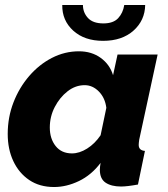

<svg xmlns="http://www.w3.org/2000/svg" viewBox="-20 -741 674 771"><path d="M197 10Q139 10 97.5 -18Q56 -46 33.5 -94Q11 -142 11 -203Q11 -270 34 -329.5Q57 -389 97 -435.5Q137 -482 188.5 -508.5Q240 -535 297 -535Q348 -535 384.5 -508.5Q421 -482 434 -439L452 -522H613L539 -180Q537 -166 537 -159Q537 -137 562 -135L534 0Q490 8 466 8Q427 8 404 -7.5Q381 -23 381 -59Q381 -71 384 -87Q347 -38 297 -14Q247 10 197 10ZM269 -125Q299 -125 330 -144.5Q361 -164 384 -198L407 -308Q402 -348 377 -373.5Q352 -399 320 -399Q283 -399 251.5 -374.5Q220 -350 200 -311.5Q180 -273 180 -229Q180 -184 203.5 -154.5Q227 -125 269 -125ZM394 -577Q319 -577 274 -618Q229 -659 230 -721H313Q313 -691 333 -669Q353 -647 395 -647Q435 -647 454.5 -668Q474 -689 479 -721H563Q562 -659 516 -618Q470 -577 394 -577Z"/></svg>

Font: Raleway ExtraBold
Style: Italic
Weight: 800
Italic angle: -12°
Designer: Matt McInerney, Pablo Impallari, Rodrigo Fuenzalida
Foundry: Matt McInerney, Pablo Impallari, Rodrigo Fuenzalida
Version: Version 4.026